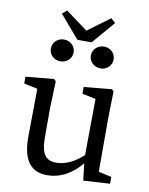

<svg xmlns="http://www.w3.org/2000/svg" viewBox="-93 -907 769 988"><g transform="rotate(10 291.5 -413.5)"><path d="M222.5 13.1C286.6 13.1 352.6 -18.1 408.1 -91H423.3L407.9 -133.8C359 -84.3 307.2 -58.4 256.9 -58.4C203.1 -58.4 177.4 -88.8 177.4 -176.3V-330.6L182.4 -470.7L172.1 -480.7L24.7 -466.8V-431.4L117.5 -411.4L95.8 -431.2L92.8 -166.9C91.8 -34.9 142.2 13.1 222.5 13.1ZM410.3 8.2 549.3 0V-35.6L481.2 -50.4V-330.6L484.2 -470.7L473.9 -480.7L328.7 -466.6V-431.4L399.7 -416.6L396.6 -108.9L410.3 8.2ZM187.2 -575.8C219.8 -575.8 247.3 -599.9 247.3 -632.7C247.3 -665.5 219.8 -689.7 187.2 -689.7C154.8 -689.7 128.2 -665.5 128.2 -632.7C128.2 -599.9 154.8 -575.8 187.2 -575.8ZM397.1 -575.8C429.6 -575.8 456.1 -599.9 456.1 -632.7C456.1 -665.5 429.6 -689.7 397.1 -689.7C364.6 -689.7 337 -665.5 337 -632.7C337 -599.9 364.6 -575.8 397.1 -575.8ZM176.8 -839.7 153.2 -819 254.8 -700.2H329.5L431.1 -819L407.5 -839.7L250.1 -723.5H334.2L176.8 -839.7Z"/></g></svg>

Font: Source Serif Variable
Style: Regular
Weight: 389
Designer: Frank Grießhammer
Foundry: Adobe Systems Incorporated
Version: Version 3.001;hotconv 1.0.111;makeotfexe 2.5.65597